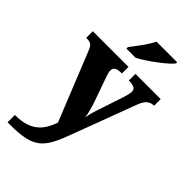

<svg xmlns="http://www.w3.org/2000/svg" viewBox="-295 -856 1172 1172"><g transform="rotate(45 291.0 -270.5)"><path d="M218 -619V-606H298C365 -642 471 -721 496 -756V-766H318C297 -721 247 -657 218 -619ZM23 162V225H43C248 225 287 178 353 -2L505 -408C523 -457 544 -477 581 -479H584V-536H366V-479H371C410 -477 428 -469 428 -443C428 -430 421 -403 417 -391L356 -207C349 -187 342 -162 337 -131C334 -157 323 -200 309 -240L252 -401C247 -415 243 -430 243 -443C243 -467 259 -479 301 -479H306V-536H-2V-479H3C35 -479 49 -472 64 -433L242 9C211 97 163 162 23 162Z"/></g></svg>

Font: Noto Serif Malayalam ExtraBold
Style: Regular
Weight: 800
Designer: Indian type Foundry, Jelle Bosma, Monotype Design Team
Foundry: Monotype Imaging Inc.
Version: Version 2.104